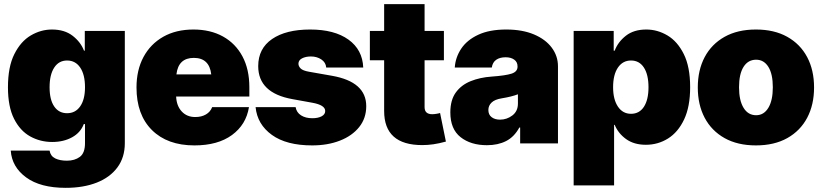

<svg xmlns="http://www.w3.org/2000/svg" viewBox="-20 -696 3990 932"><path d="M298.8 215.8Q175.8 215.8 106.7 165Q37.6 114.3 32.2 35.2H220.7Q225.1 61.5 247.8 72.8Q270.5 84 304.7 84Q342.8 84 367.7 65.4Q392.6 46.9 392.6 -1V-93.8H386.7Q371.1 -52.2 329.8 -29.5Q288.6 -6.8 233.4 -6.8Q175.3 -6.8 126.5 -33.9Q77.6 -61 48.1 -119.6Q18.6 -178.2 18.6 -272.5Q18.6 -371.6 49.6 -433.3Q80.6 -495.1 129.4 -523.9Q178.2 -552.7 232.4 -552.7Q293 -552.7 332.3 -522.5Q371.6 -492.2 387.7 -450.2H391.6V-545.9H585.9V-1Q585.9 67.9 550 116.5Q514.2 165 449.7 190.4Q385.3 215.8 298.8 215.8ZM305.7 -146.5Q346.2 -146.5 369.4 -179.9Q392.6 -213.4 392.6 -272.5Q392.6 -333.5 369.4 -367.9Q346.2 -402.3 305.7 -402.3Q265.6 -402.3 243.2 -367.9Q220.7 -333.5 220.7 -272.5Q220.7 -211.9 243.2 -179.2Q265.6 -146.5 305.7 -146.5Z M923.8 9.8Q792.5 9.8 717.5 -64.7Q642.6 -139.2 642.6 -271.5Q642.6 -356 676.5 -419.2Q710.4 -482.4 772.5 -517.6Q834.5 -552.7 918.9 -552.7Q1001.5 -552.7 1062.5 -518.8Q1123.5 -484.9 1157 -422.1Q1190.4 -359.4 1190.4 -272.5V-227.5H835Q836.9 -182.1 862.1 -155Q887.2 -127.9 927.7 -127.9Q958 -127.9 979.5 -140.4Q1001 -152.8 1009.8 -175.8H1188.5Q1174.8 -90.8 1106 -40.5Q1037.1 9.8 923.8 9.8ZM920.9 -415Q845.7 -415 836.4 -335H1005.4Q996.1 -415 920.9 -415Z M1743.2 -368.2H1563.5Q1561.5 -393.1 1539.8 -407.5Q1518.1 -421.9 1489.3 -421.9Q1463.9 -421.9 1446.3 -412.8Q1428.7 -403.8 1428.7 -386.7Q1428.7 -374.5 1439.2 -363.8Q1449.7 -353 1480.5 -347.7L1591.8 -328.1Q1757.8 -298.8 1757.8 -180.7Q1757.8 -122.1 1723.6 -79.3Q1689.5 -36.6 1630.1 -13.4Q1570.8 9.8 1495.1 9.8Q1370.1 9.8 1299.6 -41.3Q1229 -92.3 1220.7 -175.8H1415Q1419.4 -149.9 1441.4 -136Q1463.4 -122.1 1496.1 -122.1Q1523.4 -122.1 1541 -131.3Q1558.6 -140.6 1558.6 -157.2Q1558.6 -186 1496.1 -197.3L1399.4 -214.8Q1233.4 -244.6 1233.4 -375Q1233.4 -460.4 1300.8 -506.6Q1368.2 -552.7 1485.4 -552.7Q1603.5 -552.7 1671.6 -503.7Q1739.7 -454.6 1743.2 -368.2Z M2134.8 -545.9V-403.3H2041V-175.8Q2041 -141.6 2078.1 -141.6Q2086.9 -141.6 2098.9 -143.6Q2110.8 -145.5 2116.2 -147.5L2144.5 -8.8Q2110.8 0.5 2083.5 4.4Q2056.2 8.3 2029.8 8.3Q1844.7 8.3 1844.7 -157.2V-403.3H1775.4V-545.9H1844.7V-675.8H2041V-545.9Z M2343.8 8.8Q2265.1 8.8 2215.6 -30.3Q2166 -69.3 2166 -150.4Q2166 -210.4 2192.6 -247.1Q2219.2 -283.7 2264.6 -302Q2310.1 -320.3 2366.2 -324.2Q2434.6 -329.1 2463.4 -338.6Q2492.2 -348.1 2492.2 -372.1V-374Q2492.2 -395 2476.1 -406.5Q2460 -418 2434.6 -418Q2406.2 -418 2388.7 -405.8Q2371.1 -393.6 2367.2 -368.2H2187.5Q2190.9 -418 2219 -460Q2247.1 -502 2301.5 -527.3Q2356 -552.7 2437.5 -552.7Q2515.1 -552.7 2571.5 -529.1Q2627.9 -505.4 2658.2 -464.8Q2688.5 -424.3 2688.5 -374V0H2504.9V-77.1H2501Q2476.1 -31.2 2436.5 -11.2Q2397 8.8 2343.8 8.8ZM2407.2 -115.2Q2440.4 -115.2 2467.3 -135.7Q2494.1 -156.2 2494.1 -193.4V-238.3Q2463.9 -226.6 2416 -218.8Q2381.8 -213.4 2366.2 -198.2Q2350.6 -183.1 2350.6 -162.1Q2350.6 -139.2 2366.5 -127.2Q2382.3 -115.2 2407.2 -115.2Z M2764.6 204.1V-545.9H2959V-450.2H2963.9Q2979.5 -492.2 3018.1 -522.5Q3056.6 -552.7 3117.2 -552.7Q3171.4 -552.7 3220 -523.9Q3268.6 -495.1 3299.3 -433.3Q3330.1 -371.6 3330.1 -272.5Q3330.1 -178.2 3300.8 -116.2Q3271.5 -54.2 3222.7 -23.7Q3173.8 6.8 3115.2 6.8Q3057.6 6.8 3019.3 -20.8Q2981 -48.3 2963.9 -89.8H2960.9V204.1ZM3043 -143.6Q3083.5 -143.6 3105.7 -177.7Q3127.9 -211.9 3127.9 -272.5Q3127.9 -333.5 3105.7 -367.9Q3083.5 -402.3 3043 -402.3Q3002.9 -402.3 2979.5 -367.9Q2956.1 -333.5 2956.1 -272.5Q2956.1 -213.4 2979.5 -178.5Q3002.9 -143.6 3043 -143.6Z M3649.4 9.8Q3560.5 9.8 3497.3 -25.6Q3434.1 -61 3400.6 -124.3Q3367.2 -187.5 3367.2 -271.5Q3367.2 -355.5 3400.6 -418.7Q3434.1 -481.9 3497.3 -517.3Q3560.5 -552.7 3649.4 -552.7Q3738.3 -552.7 3801.5 -517.3Q3864.7 -481.9 3898.2 -418.7Q3931.6 -355.5 3931.6 -271.5Q3931.6 -187.5 3898.2 -124.3Q3864.7 -61 3801.5 -25.6Q3738.3 9.8 3649.4 9.8ZM3650.4 -136.7Q3688 -136.7 3709.7 -172.6Q3731.4 -208.5 3731.4 -272.5Q3731.4 -336.9 3709.7 -371.6Q3688 -406.2 3650.4 -406.2Q3611.3 -406.2 3589.4 -371.6Q3567.4 -336.9 3567.4 -272.5Q3567.4 -208.5 3589.4 -172.6Q3611.3 -136.7 3650.4 -136.7Z"/></svg>

Font: Inter Tight Black
Style: Regular
Weight: 900
Designer: Rasmus Andersson
Foundry: rsms
Version: Version 3.004; ttfautohint (v1.8.4.7-5d5b)